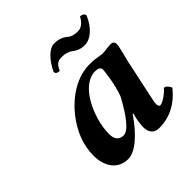

<svg xmlns="http://www.w3.org/2000/svg" viewBox="-172 -767 913 913"><g transform="rotate(-45 284.5 -311.0)"><path d="M508 -436C490 -436 467 -431 449 -431C443 -431 438 -432 433 -433C406 -436 408 -439 368 -439C284 -439 204 -386 149 -316C104 -259 75 -192 75 -118C75 -49 109 10 182 10C225 10 287 -38 347 -127L351 -125L346 -107C341 -86 338 -64 338 -47C338 -38 339 -29 341 -23C349 -3 361 10 391 10C461 10 523 -23 569 -82C566 -91 554 -110 540 -110C514 -80 480 -63 470 -63C462 -63 459 -71 459 -81C459 -94 463 -110 466 -124L508 -320C517 -360 529 -398 529 -415C529 -429 521 -436 508 -436ZM365 -226C316 -136 276 -85 244 -85C213 -85 200 -108 200 -138C200 -196 220 -263 251 -315C280 -363 320 -397 363 -397C384 -397 395 -391 397 -378C397 -378 390 -290 365 -226ZM443 -589C432 -589 406 -589 390 -603C372 -619 351 -628 320 -628C285 -628 247 -586 223 -535C221 -521 235 -517 247 -517C263 -555 280 -557 302 -557C320 -557 339 -553 357 -540C375 -525 396 -519 419 -519C456 -519 498 -554 523 -612C525 -624 512 -632 498 -632C479 -596 457 -589 443 -589Z"/></g></svg>

Font: Libertinus Serif
Style: Bold Italic
Weight: 700
Italic angle: -12°
Designer: Philipp H. Poll, Khaled Hosny
Foundry: Caleb Maclennan
Version: Version 7.050;RELEASE